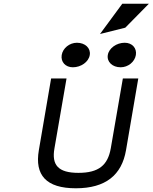

<svg xmlns="http://www.w3.org/2000/svg" viewBox="-20 -1002 821 1033"><path d="M654 -853 781 -982H638L518 -819ZM629 -640C669 -640 705 -669 711 -706C717 -743 691 -772 651 -772C607 -772 566 -743 560 -706C554 -669 585 -640 629 -640ZM372 -640C416 -640 457 -669 463 -706C469 -743 438 -772 394 -772C354 -772 318 -743 312 -706C306 -669 332 -640 372 -640ZM576 -204C560 -113 511 -72 402 -72C293 -72 257 -114 273 -204L338 -580H255L189 -194C166 -60 228 11 388 11C548 11 635 -60 658 -194L724 -580H641Z"/></svg>

Font: Charger Monospace
Style: Regular
Weight: 400
Designer: Jasper
Foundry: Cannot Into Space Fonts
Version: Version 0.980